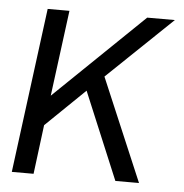

<svg xmlns="http://www.w3.org/2000/svg" viewBox="-44 -572 589 615"><g transform="rotate(5 250.5 -265.0)"><path d="M425 0H349L232 -280L106 -158L86 0H16L85 -530H155L119 -254L405 -530H494L285 -330Z"/></g></svg>

Font: Tanohe Sans
Style: Italic
Weight: 400
Designer: Village Type and Design LLC & Cristiano Sobral
Foundry: Cooper Hewitt Smithsonian Design Museum
Version: Version 1.00;September 29, 2021;FontCreator 13.0.0.2655 64-b